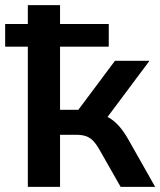

<svg xmlns="http://www.w3.org/2000/svg" viewBox="-35 -725 622 745"><path d="M73 0V-544H-15V-632H73V-705H198V-632H387V-544H198V-299H269L411 -489H545L362 -244L339 -284Q366 -281 387.5 -268.5Q409 -256 427.5 -235Q446 -214 464 -182L567 0H433L351 -144Q338 -167 325.5 -179.5Q313 -192 297.5 -197Q282 -202 260 -202H198V0Z"/></svg>

Font: NunitoSans3
Style: Bold
Weight: 700
Designer: Vernon Adams
Foundry: Vernon Adams
Version: Version 3.101;gftools[0.9.27]